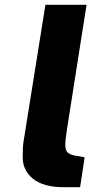

<svg xmlns="http://www.w3.org/2000/svg" viewBox="-20 -783 382 803"><path d="M248 0Q162 0 118.5 -35Q75 -70 75 -125Q75 -143 75.5 -158.5Q76 -174 78 -188L170 -763H342L261 -248Q260 -242 258 -228Q256 -214 254.5 -200.5Q253 -187 253 -178Q253 -152 265.5 -143Q278 -134 301 -131L334 -125L315 0Z"/></svg>

Font: Exo Thin ExtraBold
Style: Italic
Weight: 800
Italic angle: -9°
Version: Version 2.000